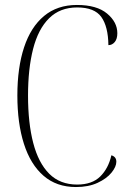

<svg xmlns="http://www.w3.org/2000/svg" viewBox="-20 -744 528 774"><path d="M286 10Q208 10 155.5 -35.5Q103 -81 76.5 -164Q50 -247 50 -359Q50 -471 77 -553Q104 -635 157.5 -679.5Q211 -724 290 -724Q370 -724 411.5 -689.5Q453 -655 453 -610Q453 -587 442.5 -574.5Q432 -562 417 -562Q416 -637 388.5 -675.5Q361 -714 291 -714Q222 -714 178 -670.5Q134 -627 113.5 -547Q93 -467 93 -359Q93 -248 114 -167.5Q135 -87 178.5 -43.5Q222 0 291 0Q351 0 384 -32.5Q417 -65 429 -118Q449 -112 449 -92Q449 -72 429.5 -48Q410 -24 373.5 -7Q337 10 286 10Z"/></svg>

Font: Noto Serif Display Condensed ExtraLight
Style: Regular
Weight: 200
Width: 3
Designer: Monotype Design Team
Foundry: Monotype Imaging Inc.
Version: Version 2.009